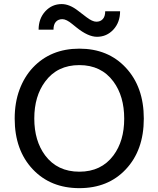

<svg xmlns="http://www.w3.org/2000/svg" viewBox="-20 -930 790 957"><path d="M53.2 -338.9Q53.2 -418.5 77.1 -482.9Q101.1 -547.4 143.6 -592.8Q232.9 -687.5 375.5 -687.5Q518.6 -687.5 606.9 -592.8Q696.8 -496.6 696.8 -338.9Q696.8 -181.2 606.9 -85.9Q519 7.8 375.5 7.8Q232.4 7.8 143.6 -85.9Q53.2 -181.6 53.2 -338.9ZM150.9 -339.4Q150.9 -228 205.1 -155.3Q266.1 -74.2 375.5 -74.2Q484.9 -74.2 545.4 -155.3Q599.1 -227.1 599.1 -338.4Q599.1 -450.7 545.4 -523.4Q484.9 -605.5 375.5 -605.5Q265.6 -605.5 205.1 -523.4Q150.9 -450.7 150.9 -339.4ZM172.4 -782.2Q172.4 -837.4 206.1 -874Q239.3 -909.7 287.6 -909.7Q326.7 -909.7 369.6 -876L410.6 -844.7Q440.4 -821.8 460.4 -821.8Q480.5 -821.8 492.4 -835Q504.4 -848.1 504.4 -874H578.6Q578.6 -818.8 544.9 -782.2Q511.7 -746.6 463.4 -746.6Q418.9 -746.6 360.8 -793.5L340.8 -809.6Q311 -834.5 290.8 -834.5Q270.5 -834.5 258.5 -821.3Q246.6 -808.1 246.6 -782.2Z"/></svg>

Font: Inder
Style: Regular
Weight: 400
Designer: Irina Smirnova
Foundry: Irina Smirnova
Version: Version 1.001